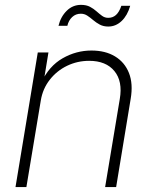

<svg xmlns="http://www.w3.org/2000/svg" viewBox="-20 -754 621 774"><path d="M144.5 -349.1 86.4 0H42.5L132.3 -542.5H175.3L155.3 -420.4L146.5 -421.4Q177.7 -487.8 232.4 -519Q287.1 -550.3 348.6 -550.3Q404.8 -550.3 443.8 -526.6Q482.9 -502.9 500 -459.5Q517.1 -416 506.8 -355.5L448.2 0H403.8L462.9 -355Q475.1 -426.3 441.2 -467.5Q407.2 -508.8 339.4 -508.8Q292 -508.8 250.5 -488.8Q209 -468.8 180.7 -432.6Q152.3 -396.5 144.5 -349.1ZM416.5 -647Q397 -647 382.3 -654.8Q367.7 -662.6 355.7 -672.9Q343.8 -683.1 332 -690.9Q320.3 -698.7 305.7 -698.7Q285.2 -698.7 270.8 -685.1Q256.3 -671.4 251.5 -649.9H215.8Q224.6 -686.5 248.8 -710.4Q272.9 -734.4 306.6 -734.4Q328.1 -734.4 342.8 -726.6Q357.4 -718.8 368.9 -708.5Q380.4 -698.2 391.4 -690.2Q402.3 -682.1 416.5 -682.1Q434.6 -682.1 447.5 -693.6Q460.4 -705.1 469.2 -730.5H504.9Q493.7 -691.4 470.2 -669.2Q446.8 -647 416.5 -647Z"/></svg>

Font: Inter 16pt ExtraLight
Style: Italic
Weight: 250
Italic angle: -9.3988°
Version: Version 4.001;git-66647c0bb